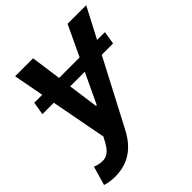

<svg xmlns="http://www.w3.org/2000/svg" viewBox="-206 -677 1014 1014"><g transform="rotate(-45 300.5 -170.5)"><path d="M603 -545.5H463.8L383.5 -375H230.1L206.3 -545.5H72.1L104.4 -375H44.7L32.7 -302.2H117.9L176.8 9.6L160.5 39.1C136.4 82.4 113.3 98 82 98C67.5 98 50.8 94.8 28.8 86.6L-1.8 192.5C13.1 198.2 40.5 203.5 71 203.5C170.1 203.5 237.6 153.8 283.4 65.3L475.9 -302.2H560.4L572.4 -375H513.8ZM269.2 -132.8H263.5L240.1 -302.2H349.1Z"/></g></svg>

Font: TID UI Semi Bold
Style: Italic
Weight: 600
Italic angle: -9.39999°
Designer: The TID Project Authors
Foundry: Bakken & Bæck
Version: Version 1.001;hotconv 1.0.109;makeotfexe 2.5.65596